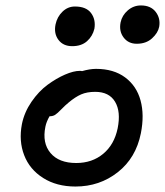

<svg xmlns="http://www.w3.org/2000/svg" viewBox="-20 -722 603 702"><path d="M480 -562Q449.2 -562 431.9 -585Q414.6 -607.9 420.9 -640.1Q426.3 -666 447.3 -684.1Q468.3 -702.1 495.1 -702.1Q531.2 -702.1 549.3 -678.5Q567.4 -654.8 562 -624Q557.6 -601.6 535.9 -581.8Q514.2 -562 480 -562ZM244.1 -553.2Q210.9 -553.2 193.6 -576.4Q176.3 -599.6 183.1 -632.8Q189 -660.6 208.5 -679.4Q228 -698.2 253.9 -698.2Q294.9 -698.2 312.7 -674.6Q330.6 -650.9 325.2 -617.2Q318.8 -589.8 298.3 -571.5Q277.8 -553.2 244.1 -553.2ZM255.9 -40Q187 -40 137.7 -71.3Q88.4 -102.5 68.4 -154.5Q48.3 -206.5 60.1 -268.1Q68.8 -311.5 95.2 -349.9Q121.6 -388.2 153.8 -411.9Q186 -435.5 217.5 -449.2Q249 -462.9 272 -462.9Q277.8 -462.9 279.8 -461.9Q308.6 -470.2 331.1 -470.2Q395.5 -470.2 437.5 -439Q479.5 -407.7 493.9 -354.7Q508.3 -301.8 495.1 -234.9Q477.1 -144.5 410.6 -92.3Q344.2 -40 255.9 -40ZM146 -258.8Q133.8 -199.2 164.6 -162.6Q195.3 -126 258.8 -126Q316.9 -126 357.4 -159.7Q397.9 -193.4 410.2 -252.9Q422.4 -314 400.6 -350.1Q378.9 -386.2 328.1 -386.2Q298.3 -386.2 276.9 -377Q255.4 -367.7 231 -347.2Q218.3 -336.9 203.9 -322Q189.5 -307.1 181.4 -302Q173.3 -296.9 161.1 -296.9Q149.4 -276.4 146 -258.8Z"/></svg>

Font: Shantell Sans Irregular Bouncy
Style: Italic
Weight: 400
Italic angle: -11.31°
Designer: Stephen Nixon, Anya Danilova, Shantell Martin
Foundry: Arrow Type
Version: Version 1.006;[9816181b4]